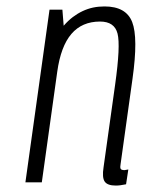

<svg xmlns="http://www.w3.org/2000/svg" viewBox="-20 -567 445 597"><path d="M291 -500Q336 -500 345.5 -462.5Q355 -425 338 -304L302 -47Q297 -15 305.5 -2.5Q314 10 340 10Q347 10 354.5 9Q362 8 372 6L379 -40Q369 -38 367 -38Q357 -38 355 -42.5Q353 -47 355 -57L392 -322Q410 -450 391 -498.5Q372 -547 305 -547Q286 -547 269.5 -543.5Q253 -540 237 -532.5Q221 -525 206.5 -514Q192 -503 178 -487L174 -537H134L59 0H110L158 -344Q169 -423 202 -461.5Q235 -500 291 -500Z"/></svg>

Font: Secuela Light
Style: Italic
Weight: 300
Italic angle: -8°
Designer: Fernando Haro
Foundry: deFharo
Version: Version 1.708